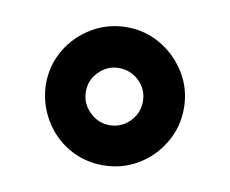

<svg xmlns="http://www.w3.org/2000/svg" viewBox="-46 -756 492 411"><g transform="rotate(10 200.0 -550.0)"><path d="M200 -400Q159 -400 125 -420Q91 -440 71 -474.5Q51 -509 50 -550Q50 -591 70 -625Q90 -659 124.5 -679.5Q159 -700 200 -700Q241 -700 275 -679.5Q309 -659 329.5 -625Q350 -591 350 -550Q350 -509 329.5 -474.5Q309 -440 275 -420Q241 -400 200 -400ZM199 -487Q225 -487 243 -505.5Q261 -524 261 -549Q261 -575 242.5 -593Q224 -611 198 -611Q174 -611 155.5 -593Q137 -575 137 -549Q137 -524 155.5 -505.5Q174 -487 199 -487Z"/></g></svg>

Font: Archivo ExtraCondensed Black
Style: Regular
Weight: 900
Width: 2
Designer: Hector Gatti
Foundry: Omnibus-Type
Version: Version 2.001; ttfautohint (v1.8.3)